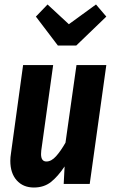

<svg xmlns="http://www.w3.org/2000/svg" viewBox="-20 -820 506 856"><path d="M26 -103Q26 -119 29 -137L83 -530H217L164 -149Q163 -143 163 -133Q163 -100 187 -100Q209 -100 230 -123.5Q251 -147 272 -184L321 -530H454L380 0H264L268 -78Q238 -33 207 -8.5Q176 16 131 16Q83 16 54.5 -16Q26 -48 26 -103ZM454 -746 320 -617H238L140 -746L192 -800L287 -712L408 -800Z"/></svg>

Font: Fira Sans Compressed SemiBold
Style: Italic
Weight: 600
Width: 1
Italic angle: -8°
Designer: bBox Type GmbH & Carrois Corporate GbR & Edenspiekermann AG
Foundry: bBox Type GmbH & Carrois Corporate GbR & Edenspiekermann AG
Version: Version 4.301